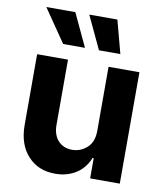

<svg xmlns="http://www.w3.org/2000/svg" viewBox="-87 -848 795 926"><g transform="rotate(10 311.0 -385.0)"><path d="M60.4 -198.2V-545.5H211.6V-225.1Q211.6 -201 218.4 -181.6Q225.1 -162.3 237.6 -148.8Q250 -135.3 267.4 -128Q284.8 -120.7 306.1 -120.7Q347.3 -120.7 378.9 -149.1Q410.5 -177.6 410.2 -232.2V-545.5H561.4V0H416.2V-99.1H410.5Q401.3 -75.3 385.8 -55.6Q370.4 -35.9 349.4 -22Q328.5 -8.2 302.2 -0.5Q275.9 7.1 245 7.1Q162.6 7.1 111.9 -47.9Q60.7 -103.3 60.4 -198.2ZM64.6 -777.3H206.7L282.3 -615.8H175.4ZM412.6 -777.3 455.6 -615.8H350.9L274.9 -777.3Z"/></g></svg>

Font: Inter P
Style: Bold
Weight: 700
Designer: Rasmus Andersson
Foundry: rsms
Version: Version 3.018;git-588b23468